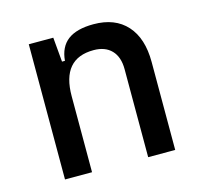

<svg xmlns="http://www.w3.org/2000/svg" viewBox="-83 -618 751 710"><g transform="rotate(-15 293.0 -263.5)"><path d="M400.4 0V-336.9Q400.4 -383.8 376 -409.2Q351.6 -434.6 307.6 -434.6Q185.5 -434.6 185.5 -291L155.3 -423.8H195.3Q199.7 -476.1 233.4 -501.7Q267.1 -527.3 332 -527.3Q414.1 -527.3 459 -477.5Q503.9 -427.7 503.9 -336.9V0ZM82 0V-517.6H175.8L185.5 -408.2V0Z"/></g></svg>

Font: Cascadia Mono PL
Style: Regular
Weight: 400
Monospace: yes
Designer: Aaron Bell
Foundry: Saja Typeworks
Version: Version 2102.003